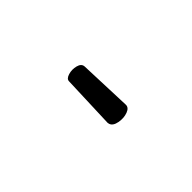

<svg xmlns="http://www.w3.org/2000/svg" viewBox="-26 -102 553 553"><g transform="rotate(-45 250.0 174.0)"><path d="M293 252Q294 265 278 271Q262 277 243 273.5Q224 270 220 258Q219 255 219 253L225 90Q225 80 240 75.5Q255 71 270.5 75Q286 79 287 91Z"/></g></svg>

Font: Moon Stars Kai HW
Style: Regular
Weight: 400
Designer: GuiWonder
Version: Version 1.101